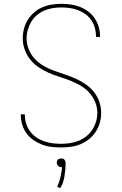

<svg xmlns="http://www.w3.org/2000/svg" viewBox="-20 -763 640 1004"><path d="M299 8Q274 8 248.5 5Q223 2 199.5 -7Q176 -16 155 -30.5Q134 -45 119 -65.5Q104 -86 96.5 -110.5Q89 -135 89 -160V-165H110V-161Q110 -138 117 -116Q124 -94 137.5 -76Q151 -58 169.5 -45Q188 -32 209.5 -24.5Q231 -17 253.5 -14Q276 -11 299 -11Q322 -11 345.5 -14.5Q369 -18 390.5 -26.5Q412 -35 431 -50Q450 -65 462.5 -84.5Q475 -104 482 -126.5Q489 -149 489 -173Q489 -203 477 -231Q465 -259 445 -280.5Q425 -302 398.5 -317Q372 -332 344.5 -342.5Q317 -353 288.5 -362Q260 -371 233 -383Q206 -395 181 -412Q156 -429 137.5 -452.5Q119 -476 109 -504.5Q99 -533 99 -562Q99 -588 105.5 -613Q112 -638 125.5 -659.5Q139 -681 158.5 -698Q178 -715 201.5 -725Q225 -735 250.5 -739Q276 -743 301 -743Q326 -743 350.5 -739.5Q375 -736 398 -727Q421 -718 441 -703Q461 -688 475 -667.5Q489 -647 496 -623Q503 -599 503 -575V-570H482V-574Q482 -596 476 -617.5Q470 -639 457.5 -657.5Q445 -676 427 -689Q409 -702 388 -710Q367 -718 345 -721Q323 -724 301 -724Q278 -724 255.5 -720.5Q233 -717 212 -708Q191 -699 173 -684Q155 -669 143.5 -649.5Q132 -630 125.5 -607.5Q119 -585 119 -562Q119 -533 130.5 -504.5Q142 -476 162.5 -454.5Q183 -433 209 -418Q235 -403 263 -393Q291 -383 319.5 -373.5Q348 -364 375 -352Q402 -340 427 -323Q452 -306 470.5 -283Q489 -260 499 -231.5Q509 -203 509 -173Q509 -147 502 -121.5Q495 -96 480.5 -74Q466 -52 445.5 -35.5Q425 -19 401 -9Q377 1 351 4.5Q325 8 299 8ZM295 221 279 214Q280 211 281.5 207.5Q283 204 284.5 200Q286 196 287.5 192.5Q289 189 290 185.5Q291 182 292 178.5Q293 175 294 171.5Q295 168 296 164Q297 160 297.5 156.5Q298 153 299 149Q300 145 300.5 141Q301 137 302 132.5Q303 128 303 126L304 111H300Q297 111 294.5 110.5Q292 110 289.5 108.5Q287 107 285 105.5Q283 104 281.5 101.5Q280 99 278.5 96Q277 93 277 91V88Q277 86 277.5 83Q278 80 279 77.5Q280 75 281.5 73Q283 71 285.5 69.5Q288 68 291 67Q294 66 296 66H300Q303 66 305.5 66Q308 66 310.5 67Q313 68 315 70Q317 72 318.5 74.5Q320 77 321.5 80Q323 83 323 84V88Q323 93 323 98Q323 103 322.5 107.5Q322 112 322 117Q322 122 321.5 127Q321 132 320 136.5Q319 141 318.5 146Q318 151 317.5 155.5Q317 160 316 165Q315 170 313.5 175.5Q312 181 311 185.5Q310 190 308 195.5Q306 201 305 203L303 206Z"/></svg>

Font: Iosevka Aile Thin
Style: Regular
Weight: 100
Designer: Belleve Invis
Foundry: Belleve Invis
Version: Version 31.1.0; ttfautohint (v1.8.4)